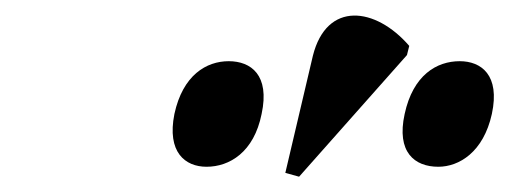

<svg xmlns="http://www.w3.org/2000/svg" viewBox="-20 -837 694 251"><path d="M371 -606 512 -765 515 -777C471 -828 407 -836 389 -764L353 -611ZM250 -619C280 -619 312 -638 322 -688C333 -739 308 -757 279 -757C250 -757 219 -739 208 -688C198 -638 222 -619 250 -619ZM553 -619C580 -619 612 -638 623 -688C634 -739 609 -757 581 -757C551 -757 520 -739 509 -688C498 -638 522 -619 553 -619Z"/></svg>

Font: Noto Serif Display ExtraBold
Style: Italic
Weight: 800
Italic angle: -12°
Designer: Monotype Design Team
Foundry: Monotype Imaging Inc.
Version: Version 2.009